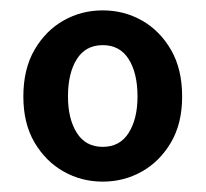

<svg xmlns="http://www.w3.org/2000/svg" viewBox="-20 -713 397 370"><path d="M178 -363Q137 -363 102.5 -382.5Q68 -402 46.5 -438.5Q25 -475 25 -527Q25 -580 46.5 -617Q68 -654 102.5 -673.5Q137 -693 178 -693Q219 -693 253.5 -673.5Q288 -654 309.5 -617Q331 -580 331 -527Q331 -475 309.5 -438.5Q288 -402 253.5 -382.5Q219 -363 178 -363ZM178 -430Q211 -430 228 -457Q245 -484 245 -527Q245 -572 228 -599Q211 -626 178 -626Q145 -626 128 -599Q111 -572 111 -527Q111 -484 128 -457Q145 -430 178 -430Z"/></svg>

Font: Narnoor SemiBold
Style: Regular
Weight: 600
Designer: S. Sridhar Murthy
Foundry: SIL International
Version: Version 3.000